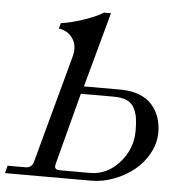

<svg xmlns="http://www.w3.org/2000/svg" viewBox="-61 -762 776 811"><g transform="rotate(5 326.5 -356.0)"><path d="M377 -711.9 290 -394H444.8Q490.2 -394 524.9 -380.6Q559.6 -367.2 579.8 -343.5Q600.1 -319.8 610.1 -290.8Q620.1 -261.7 620.1 -228Q620.1 -182.1 596.9 -139.2Q573.7 -96.2 536.4 -66.2Q499 -36.1 451.4 -18.1Q403.8 0 356 0H-9.8L-2 -32.2H74.2Q100.6 -32.2 107.9 -59.1L231.9 -516.1Q244.1 -561.5 222.4 -592.8Q200.7 -624 163.1 -627.9L169.9 -651.9Q206.1 -655.8 263.7 -675Q321.3 -694.3 347.2 -711.9ZM279.8 -361.8 200.2 -59.1Q198.2 -51.3 198.2 -47.9Q198.2 -32.2 219.2 -32.2H348.1Q419.4 -32.2 471.7 -90.6Q523.9 -148.9 523.9 -226.1Q523.9 -258.8 520.5 -280.5Q517.1 -302.2 506.8 -322.3Q496.6 -342.3 475.1 -352.1Q453.6 -361.8 419.9 -361.8Z"/></g></svg>

Font: Flanker Steampunk
Style: Italic
Weight: 400
Italic angle: -12°
Designer: Alexey Kryukov, Leonardo Di Lena
Foundry: Alexey Kryukov, Leonardo Di Lena
Version: 1.210